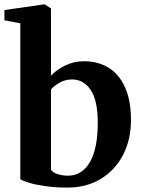

<svg xmlns="http://www.w3.org/2000/svg" viewBox="-21 -839 644 870"><path d="M-1 -747V-793.5L177.5 -819H182L210 -801V-495.5Q234 -522.5 273.8 -542Q313.5 -561.5 360 -561.5Q422 -561.5 469.8 -533Q517.5 -504.5 545 -444.5Q572.5 -384.5 572.5 -294.5Q572.5 -207 536.8 -137.5Q501 -68 435.8 -28.5Q370.5 11 285 11Q228.5 11 182.8 4.2Q137 -2.5 108.5 -11.5Q80 -20.5 71 -27V-733.5ZM210 -434V-71Q215.5 -58.5 237.8 -50.8Q260 -43 287.5 -43Q350.5 -43 386.2 -104.2Q422 -165.5 422 -283.5Q422 -383.5 390 -431.2Q358 -479 305.5 -479Q275.5 -479 250.5 -465.2Q225.5 -451.5 210 -434Z"/></svg>

Font: Merriweather Text
Style: Bold
Weight: 700
Designer: Eben Sorkin
Foundry: Eben Sorkin
Version: Version 2.100